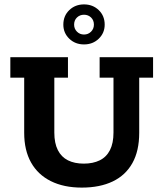

<svg xmlns="http://www.w3.org/2000/svg" viewBox="-20 -843 743 873"><path d="M352 10Q270 10 211 -19.5Q152 -49 121 -104.5Q90 -160 90 -239V-490H27V-583H289V-490H227V-240Q227 -192 243 -160.5Q259 -129 289 -114Q319 -99 361 -99Q403 -99 433.5 -114Q464 -129 480 -160.5Q496 -192 496 -240V-490H433V-583H676V-490H613V-239Q613 -157 582 -101.5Q551 -46 492.5 -18Q434 10 352 10ZM362 -641Q322 -641 295 -667Q268 -693 268 -731Q268 -771 295 -797Q322 -823 362 -823Q402 -823 429 -797Q456 -771 456 -731Q456 -693 429 -667Q402 -641 362 -641ZM362 -686Q381 -686 394 -699Q407 -712 407 -731Q407 -751 394 -763.5Q381 -776 362 -776Q343 -776 330 -763.5Q317 -751 317 -731Q317 -712 330 -699Q343 -686 362 -686Z"/></svg>

Font: Rokkitt SemiBold
Style: Bold
Weight: 700
Version: Version 3.103